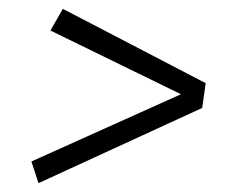

<svg xmlns="http://www.w3.org/2000/svg" viewBox="-20 -549 534 434"><path d="M445 -361 437 -305 67 -135 51 -184 389 -336 94 -480 122 -529Z"/></svg>

Font: FiraGO Light
Style: Italic
Weight: 300
Italic angle: -8°
Designer: bBox Type GmbH
Foundry: bBox Type GmbH
Version: Version 1.001